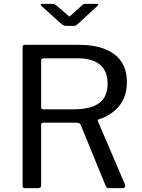

<svg xmlns="http://www.w3.org/2000/svg" viewBox="-20 -974 736 994"><path d="M627 -19Q628 -17 628 -12Q628 0 616 0H543Q532 0 527 -12L398 -327Q395 -333 390 -336Q385 -339 374 -339H205Q193 -339 193 -328V-16Q193 -7 189.5 -3.5Q186 0 176 0H111Q103 0 100 -3Q97 -6 97 -13V-728Q97 -736 99.5 -739Q102 -742 109 -742H388Q507 -742 572 -693Q637 -644 637 -550Q637 -471 594.5 -422.5Q552 -374 491 -356Q487 -355 486 -352Q485 -349 487 -346ZM360 -408Q449 -408 493 -440Q537 -472 537 -541Q537 -606 498 -639Q459 -672 383 -672H207Q193 -672 193 -661V-421Q193 -408 202 -408ZM405 -947Q412 -954 423 -954H482Q489 -954 489 -951Q489 -948 483 -942L382 -849Q378 -846 373.5 -843Q369 -840 362 -840H323Q310 -840 298 -850L196 -942Q191 -947 191.5 -950.5Q192 -954 198 -954H252Q259 -954 262 -953Q265 -952 270 -947L328 -898Q337 -889 340 -889Q342 -889 345.5 -892.5Q349 -896 351 -898Z"/></svg>

Font: Libre Franklin
Style: Regular
Weight: 400
Designer: Pablo Impallari, Rodrigo Fuenzalida
Foundry: Impallari Type
Version: Version 1.001; ttfautohint (v1.4.1)